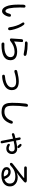

<svg xmlns="http://www.w3.org/2000/svg" viewBox="2550 -3397 900 6040"><g transform="rotate(90 3000.0 -377.0)"><path d="M329 9Q240 9 183 -116Q125 -243 125 -492L127 -641Q126 -729 176 -729Q220 -729 220 -682L217 -625L215 -559Q215 -444 222.5 -358Q230 -272 243 -214Q271 -98 328 -98Q380 -98 410 -220Q423 -272 461 -272Q506 -272 506 -228Q506 -198 493 -158Q480 -118 456.5 -80Q433 -42 400.5 -16.5Q368 9 329 9ZM882 -182Q843 -182 835 -242Q831 -283 819 -332.5Q807 -382 791 -431.5Q775 -481 756.5 -523Q738 -565 720 -590Q686 -639 686 -657Q686 -695 728 -695Q760 -695 814 -598Q841 -550 862.5 -494.5Q884 -439 899.5 -387Q915 -335 923 -294.5Q931 -254 931 -234Q931 -182 882 -182Z M1691 -672 1661 -675Q1527 -704 1390 -711H1342Q1284 -711 1284 -750Q1284 -796 1353 -796Q1443 -796 1521.5 -788.5Q1600 -781 1668 -767Q1738 -754 1738 -717Q1738 -672 1691 -672ZM1382 26Q1317 26 1317 -23Q1317 -65 1368 -65L1441 -64Q1597 -64 1687 -114.5Q1777 -165 1777 -254Q1777 -385 1604 -385Q1433 -385 1275 -257Q1254 -239 1235 -239Q1188 -239 1190 -280L1212 -601Q1217 -653 1256 -653Q1306 -653 1303 -617L1284 -371Q1448 -467 1598 -467Q1874 -467 1874 -253Q1874 26 1382 26Z M2378 5Q2330 5 2330 -41Q2330 -80 2390 -84Q2493 -92 2568.5 -119.5Q2644 -147 2685.5 -193Q2727 -239 2727 -300Q2727 -435 2546 -435Q2479 -435 2406 -422.5Q2333 -410 2256 -384Q2234 -379 2224 -379Q2180 -379 2180 -425Q2180 -459 2230 -471Q2326 -495 2403.5 -506.5Q2481 -518 2540 -518Q2815 -518 2815 -298Q2815 -118 2606 -40Q2545 -17 2488 -6Q2431 5 2378 5Z M3502 24Q3405 24 3341 -5.5Q3277 -35 3245.5 -106.5Q3214 -178 3214 -304Q3214 -530 3238 -725Q3248 -807 3294 -807Q3338 -807 3338 -764L3333 -720Q3319 -639 3312.5 -544.5Q3306 -450 3306 -342Q3306 -263 3314 -211Q3322 -159 3339 -133Q3382 -66 3501 -66Q3566 -66 3618.5 -92Q3671 -118 3709.5 -163.5Q3748 -209 3769 -267Q3790 -331 3824 -331Q3871 -331 3871 -287Q3871 -251 3823 -165Q3720 24 3502 24Z M4599 -473Q4577 -473 4556 -501Q4545 -515 4537 -524.5Q4529 -534 4524 -539Q4506 -560 4506 -572Q4506 -605 4547 -605Q4557 -605 4572.5 -593.5Q4588 -582 4603 -565Q4618 -548 4628.5 -532.5Q4639 -517 4639 -508Q4639 -473 4599 -473ZM4448 53Q4416 53 4408 11L4341 -338L4219 -302L4208 -301Q4169 -301 4169 -342Q4169 -374 4226 -387L4326 -413L4302 -542Q4302 -577 4341 -577Q4373 -577 4381 -539L4402 -431Q4479 -450 4543.5 -459Q4608 -468 4659 -468Q4736 -468 4781 -423Q4826 -378 4826 -305Q4826 -252 4804 -211.5Q4782 -171 4743.5 -148Q4705 -125 4653 -125Q4618 -125 4583.5 -136Q4549 -147 4526.5 -164Q4504 -181 4504 -200Q4504 -238 4539 -238Q4548 -238 4581 -220Q4616 -202 4651 -202Q4693 -202 4719 -230Q4745 -258 4745 -302Q4745 -390 4643 -390Q4554 -390 4417 -356L4486 -5L4489 14Q4489 53 4448 53Z M5503 29Q5428 29 5367.5 10.5Q5307 -8 5272 -44.5Q5237 -81 5237 -133Q5237 -189 5280 -226Q5323 -263 5388 -263Q5546 -263 5612 -64Q5754 -112 5754 -236Q5754 -409 5527 -409Q5371 -409 5258 -319L5188 -259Q5163 -239 5145 -239Q5102 -239 5102 -282Q5102 -303 5136 -331L5280 -445L5448 -572L5553 -656Q5581 -676 5581 -682Q5581 -688 5573 -688H5266Q5215 -688 5215 -730Q5215 -771 5266 -771H5650Q5723 -771 5723 -720Q5723 -694 5559 -565L5406 -448Q5447 -466 5485 -475.5Q5523 -485 5557 -485Q5637 -485 5702 -456Q5767 -427 5805.5 -372Q5844 -317 5844 -239Q5844 -153 5798.5 -93Q5753 -33 5675.5 -2Q5598 29 5503 29ZM5475 -46 5509 -47 5533 -49Q5491 -189 5382 -189Q5316 -189 5316 -133Q5316 -112 5336.5 -92Q5357 -72 5393 -59Q5429 -46 5475 -46Z"/></g></svg>

Font: Huninn
Style: Regular
Weight: 400
Designer: justfont
Foundry: justfont
Version: Version 1.003